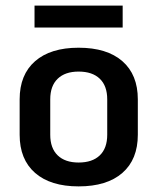

<svg xmlns="http://www.w3.org/2000/svg" viewBox="-20 -652 561 684"><path d="M50 -172V-298Q50 -386 105 -434Q160 -482 260 -482Q361 -482 416 -434Q471 -386 471 -298V-172Q471 -84 416 -36Q361 12 260 12Q160 12 105 -36Q50 -84 50 -172ZM362 -172V-298Q362 -346 335.5 -371.5Q309 -397 260 -397Q212 -397 185.5 -371.5Q159 -346 159 -298V-172Q159 -124 185.5 -98.5Q212 -73 260 -73Q309 -73 335.5 -98.5Q362 -124 362 -172ZM103 -632H417V-554H103Z"/></svg>

Font: KoHo SemiBold
Style: Regular
Weight: 600
Designer: Cadson Demak & Katatrad Team
Foundry: Cadson Demak Co.,Ltd.
Version: Version 1.000; ttfautohint (v1.6)